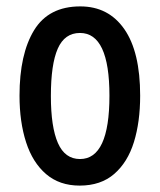

<svg xmlns="http://www.w3.org/2000/svg" viewBox="-20 -570 500 600"><path d="M418 -271Q418 -189 398.5 -126Q379 -63 337 -26.5Q295 10 229 10Q166 10 124 -26Q82 -62 61.5 -125.5Q41 -189 41 -271Q41 -401 86.5 -475.5Q132 -550 231 -550Q319 -550 368.5 -479Q418 -408 418 -271ZM139 -270Q139 -173 161 -123Q183 -73 230 -73Q322 -73 322 -271Q322 -467 230 -467Q182 -467 160.5 -418Q139 -369 139 -270Z"/></svg>

Font: Noto Sans Georgian ExtraCondensed Medium
Style: Regular
Weight: 500
Width: 2
Designer: Monotype Design Team, Akaki Razmadze
Foundry: Google LLC
Version: Version 2.005; ttfautohint (v1.8.4.7-5d5b)